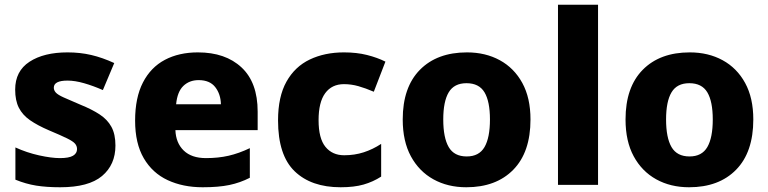

<svg xmlns="http://www.w3.org/2000/svg" viewBox="-20 -873 3242 810"><path d="M467 -259Q467 -178 410.5 -130.5Q354 -83 234 -83Q176 -83 132.5 -90Q89 -97 45 -115V-251Q93 -229 145 -217.5Q197 -206 233 -206Q271 -206 288 -216Q305 -226 305 -244Q305 -257 296.5 -267Q288 -277 262.5 -289.5Q237 -302 187 -323Q138 -344 106.5 -366Q75 -388 59.5 -418.5Q44 -449 44 -495Q44 -573 104.5 -612.5Q165 -652 265 -652Q318 -652 365 -641Q412 -630 462 -607L414 -493Q373 -511 334.5 -522Q296 -533 265 -533Q207 -533 207 -503Q207 -492 215.5 -482.5Q224 -473 248.5 -462Q273 -451 320 -431Q367 -412 400 -390.5Q433 -369 450 -338Q467 -307 467 -259Z M815 -652Q931 -652 999 -588.5Q1067 -525 1067 -402V-324H720Q722 -270 755 -238Q788 -206 849 -206Q901 -206 944.5 -216Q988 -226 1034 -248V-123Q993 -102 947.5 -92.5Q902 -83 835 -83Q752 -83 687.5 -113Q623 -143 586.5 -205.5Q550 -268 550 -364Q550 -461 583 -525Q616 -589 675.5 -620.5Q735 -652 815 -652ZM818 -535Q779 -535 753.5 -510.5Q728 -486 723 -433H912Q911 -476 888 -505.5Q865 -535 818 -535Z M1417 -83Q1293 -83 1223 -150.5Q1153 -218 1153 -365Q1153 -465 1188.5 -528.5Q1224 -592 1287 -622Q1350 -652 1431 -652Q1485 -652 1528.5 -641Q1572 -630 1606 -613L1557 -486Q1522 -501 1492 -509.5Q1462 -518 1431 -518Q1380 -518 1352 -480Q1324 -442 1324 -366Q1324 -289 1353 -253.5Q1382 -218 1432 -218Q1476 -218 1514.5 -230.5Q1553 -243 1588 -266V-128Q1554 -106 1514 -94.5Q1474 -83 1417 -83Z M2218 -369Q2218 -231 2145.5 -157Q2073 -83 1947 -83Q1869 -83 1808.5 -116.5Q1748 -150 1713.5 -213.5Q1679 -277 1679 -369Q1679 -505 1751.5 -578.5Q1824 -652 1950 -652Q2028 -652 2088.5 -619Q2149 -586 2183.5 -523Q2218 -460 2218 -369ZM1850 -369Q1850 -292 1873 -252.5Q1896 -213 1949 -213Q2001 -213 2024 -252.5Q2047 -292 2047 -369Q2047 -445 2024 -483.5Q2001 -522 1948 -522Q1896 -522 1873 -483.5Q1850 -445 1850 -369Z M2503 -93H2334V-853H2503Z M3158 -369Q3158 -231 3085.5 -157Q3013 -83 2887 -83Q2809 -83 2748.5 -116.5Q2688 -150 2653.5 -213.5Q2619 -277 2619 -369Q2619 -505 2691.5 -578.5Q2764 -652 2890 -652Q2968 -652 3028.5 -619Q3089 -586 3123.5 -523Q3158 -460 3158 -369ZM2790 -369Q2790 -292 2813 -252.5Q2836 -213 2889 -213Q2941 -213 2964 -252.5Q2987 -292 2987 -369Q2987 -445 2964 -483.5Q2941 -522 2888 -522Q2836 -522 2813 -483.5Q2790 -445 2790 -369Z"/></svg>

Font: Noto Sans Telugu UI ExtraBold
Style: Regular
Weight: 800
Designer: Jelle Bosma - Monotype Design Team
Foundry: Monotype Imaging Inc.
Version: Version 2.005; ttfautohint (v1.8.4.7-5d5b)